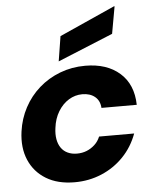

<svg xmlns="http://www.w3.org/2000/svg" viewBox="-54 -809 688 867"><g transform="rotate(-5 289.5 -376.0)"><path d="M250 12Q173 12 120.5 -20Q68 -52 44 -108Q20 -164 30 -237Q38 -295 64.5 -344.5Q91 -394 132.5 -430.5Q174 -467 227.5 -487.5Q281 -508 342 -508Q440 -508 498.5 -456.5Q557 -405 559 -312H399Q397 -345 375 -363Q353 -381 318 -381Q285 -381 256.5 -363.5Q228 -346 208.5 -314Q189 -282 184 -240Q180 -212 184 -189Q188 -166 199.5 -149.5Q211 -133 229.5 -124.5Q248 -116 271 -116Q295 -116 315 -124Q335 -132 351.5 -147Q368 -162 377 -184H536Q514 -124 471.5 -80Q429 -36 372 -12Q315 12 250 12ZM225 -538 243 -651 495 -764H498L476 -641Z"/></g></svg>

Font: DM Sans 36pt Black
Style: Italic
Weight: 900
Italic angle: -10°
Designer: Colophon Foundry, Jonny Pinhorn
Foundry: Colophon Foundry
Version: Version 4.004;gftools[0.9.30]